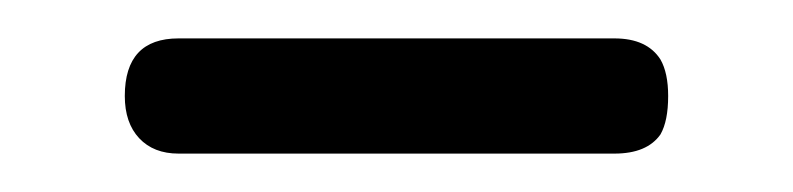

<svg xmlns="http://www.w3.org/2000/svg" viewBox="-20 -349 413 100"><path d="M45 -299Q45 -329 73 -329H300Q317 -329 324 -318Q328 -311 328 -299Q328 -286 324 -279Q317 -269 300 -269H73Q60 -269 52.5 -277Q45 -285 45 -299Z"/></svg>

Font: Soda Fountain
Style: Regular
Weight: 400
Version: Version 1.0